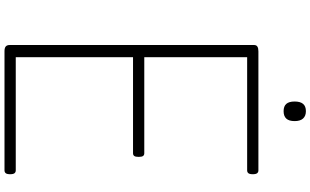

<svg xmlns="http://www.w3.org/2000/svg" viewBox="-283 -1096 1379 853"><g transform="rotate(90 406.5 -669.5)"><path d="M207 0Q193 0 186.5 -5.5Q180 -11 180 -23V-1109Q180 -1119 187 -1123.5Q194 -1128 208 -1128H737Q745 -1128 749.5 -1122.5Q754 -1117 754 -1103Q754 -1089 749.5 -1083.5Q745 -1078 737 -1078H234V-621H661Q669 -621 673 -615.5Q677 -610 677 -596Q677 -582 673 -576.5Q669 -571 661 -571H234V-50H737Q745 -50 749.5 -44.5Q754 -39 754 -25Q754 -11 749.5 -5.5Q745 0 737 0ZM474 -1240Q452 -1240 441.5 -1252Q431 -1264 431 -1289Q431 -1314 441.5 -1326.5Q452 -1339 474 -1339Q495 -1339 506.5 -1326.5Q518 -1314 518 -1289Q518 -1264 507 -1252Q496 -1240 474 -1240Z"/></g></svg>

Font: Playwrite CL ExtraLight
Style: Regular
Weight: 200
Designer: Veronika Burian, José Scaglione
Foundry: TypeTogether
Version: Version 1.002